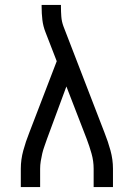

<svg xmlns="http://www.w3.org/2000/svg" viewBox="-20 -755 540 775"><path d="M64 0V-74Q64 -111 74 -147.5Q84 -184 98 -219L209 -508L164 -624Q154 -649 151 -675Q148 -701 148 -728V-735H226V-728Q226 -708 227.5 -688Q229 -668 236 -649L402 -219Q416 -184 426 -147.5Q436 -111 436 -74V0H358V-74Q358 -105 349.5 -135Q341 -165 330 -194L248 -406L170 -195Q165 -180 159.5 -165Q154 -150 150.5 -135Q147 -120 144.5 -104.5Q142 -89 142 -74V0Z"/></svg>

Font: Iosevka Term Curly
Style: Regular
Weight: 400
Designer: Belleve Invis
Foundry: Belleve Invis
Version: Version 32.3.0